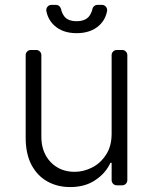

<svg xmlns="http://www.w3.org/2000/svg" viewBox="-20 -747 617 774"><path d="M170.1 -16Q130 -38.7 106.5 -83.1Q83.5 -127.5 83.5 -192.1V-524.9Q83.5 -533.4 89.5 -539.4Q95.5 -545.5 104.4 -545.5H126.1Q134.6 -545.5 140.6 -539.4Q146.7 -533.4 146.7 -524.9V-196Q146.7 -132.8 184.3 -93.4Q222.3 -54.3 280.9 -54.3Q317.5 -54.3 351.9 -72.1Q386.4 -89.8 408 -124.3Q430 -157.7 430 -208.5V-524.9Q430 -533.4 436.1 -539.4Q442.1 -545.5 451 -545.5H472.7Q481.2 -545.5 487.2 -539.4Q493.3 -533.4 493.3 -524.9V-21Q493.3 -12.1 487.2 -6Q481.2 0 472.7 0H451Q442.1 0 436.1 -6Q430 -12.1 430 -21V-90.6H425.1Q405.9 -48.7 364.3 -21Q323.2 7.1 262.8 7.1Q210.9 7.1 170.1 -16ZM187.5 -727.3H205.6Q213.1 -727.3 218.8 -722.5Q224.4 -717.7 226.2 -710.2Q229.4 -693.9 239.7 -680.4Q254.6 -661.6 288.7 -661.6Q322.8 -661.6 338.4 -680.4Q348.7 -693.5 352.6 -710.6Q354 -717.7 359.7 -722.5Q365.4 -727.3 372.9 -727.3H391.3Q399.9 -727.3 405.9 -721.1Q411.9 -714.8 411.9 -706.3Q411.9 -703.8 411.6 -702.4Q405.2 -668 380.3 -644.9Q346.6 -613.3 288.7 -613.3Q231.9 -613.3 198.2 -644.9Q173.3 -668.7 166.9 -702.4Q166.5 -703.5 166.5 -706Q166.5 -714.8 172.6 -721.1Q178.6 -727.3 187.5 -727.3Z"/></svg>

Font: DeltaSans Light
Style: Regular
Weight: 300
Designer: Rasmus Andersson
Foundry: rsms
Version: Version 3.012